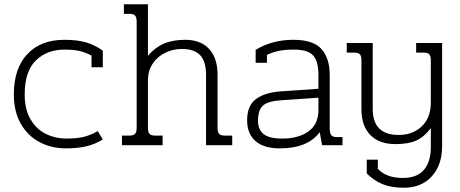

<svg xmlns="http://www.w3.org/2000/svg" viewBox="-20 -682 2162 902"><path d="M45 -238Q45 -360 108 -427.5Q171 -495 283 -495Q344 -495 385.5 -482.5Q427 -470 463 -444V-366H410V-421Q381 -436 354 -442.5Q327 -449 283 -449Q201 -449 148.5 -398Q96 -347 96 -238Q96 -167 124 -120.5Q152 -74 196 -52.5Q240 -31 290 -31Q341 -31 373.5 -39Q406 -47 439 -66L463 -27Q426 -4 385 5.5Q344 15 290 15Q221 15 165.5 -14.5Q110 -44 77.5 -101Q45 -158 45 -238Z M553 -45H588Q607 -45 614.5 -53Q622 -61 622 -81V-581Q622 -601 614.5 -609Q607 -617 588 -617H562V-662H675V-420Q708 -459 750 -477Q792 -495 850 -495Q923 -495 962.5 -452Q1002 -409 1002 -331V-81Q1002 -61 1009.5 -53Q1017 -45 1036 -45H1071V0H948V-330Q948 -393 920.5 -422.5Q893 -452 835 -452Q793 -452 756 -434Q719 -416 697 -382.5Q675 -349 675 -305V-81Q675 -61 682.5 -53Q690 -45 709 -45H744V0H553Z M1141 -117Q1141 -186 1183 -217Q1225 -248 1302 -253L1476 -265V-330Q1476 -394 1451 -421.5Q1426 -449 1360 -449Q1319 -449 1290 -443Q1261 -437 1234 -424V-387H1181V-448Q1259 -495 1358 -495Q1451 -495 1490 -452Q1529 -409 1529 -329V-78Q1529 -56 1536.5 -47Q1544 -38 1561 -38H1589V0H1493L1482 -61Q1426 15 1294 15Q1220 15 1180.5 -19Q1141 -53 1141 -117ZM1476 -165V-223L1301 -211Q1239 -207 1215.5 -186Q1192 -165 1192 -115Q1192 -73 1218.5 -52Q1245 -31 1306 -31Q1382 -31 1429 -64.5Q1476 -98 1476 -165Z M1703 133V68H1755V111Q1795 154 1873 154Q1939 154 1971.5 116Q2004 78 2004 9V-80Q1973 -39 1936 -22Q1899 -5 1838 -5Q1761 -5 1719.5 -48Q1678 -91 1678 -169V-399Q1678 -419 1670.5 -427Q1663 -435 1644 -435H1609V-480H1731V-170Q1731 -48 1853 -48Q1919 -48 1961.5 -88.5Q2004 -129 2004 -201V-399Q2004 -419 1996.5 -427Q1989 -435 1970 -435H1935V-480H2057V5Q2057 93 2008.5 146.5Q1960 200 1877 200Q1818 200 1777 183Q1736 166 1703 133Z"/></svg>

Font: Pridi ExtraLight
Style: Regular
Weight: 275
Designer: Katatrad Team
Foundry: CadsonDemak
Version: Version 1.001